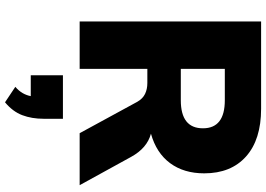

<svg xmlns="http://www.w3.org/2000/svg" viewBox="-164 -580 1035 746"><g transform="rotate(90 353.0 -207.5)"><path d="M64 0V-705H403Q523 -705 588.5 -646.5Q654 -588 654 -484Q654 -405 614.5 -351.5Q575 -298 500 -277Q556 -262 590 -200L700 0H498L376 -224Q364 -245 345.5 -254Q327 -263 303 -263H248V0ZM248 -393H370Q479 -393 479 -479Q479 -564 370 -564H248ZM378 290 318 250Q334 236 342.5 221Q351 206 354 190H273V65H442V140Q442 186 428 223Q414 260 378 290Z"/></g></svg>

Font: Nunito Sans Black
Style: Regular
Weight: 900
Designer: Vernon Adams
Foundry: Vernon Adams
Version: Version 3.006; ttfautohint (v1.8.3)